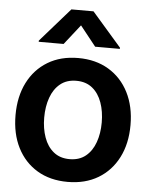

<svg xmlns="http://www.w3.org/2000/svg" viewBox="-55 -815 679 870"><g transform="rotate(5 285.0 -380.0)"><path d="M285.2 10.7Q205.1 10.7 146.5 -24.4Q87.9 -59.6 55.9 -122.8Q23.9 -186 23.9 -270.5Q23.9 -355 55.9 -418.5Q87.9 -481.9 146.5 -517.3Q205.1 -552.7 285.2 -552.7Q364.7 -552.7 423.6 -517.3Q482.4 -481.9 514.6 -418.5Q546.9 -355 546.9 -270.5Q546.9 -186 514.6 -122.8Q482.4 -59.6 423.6 -24.4Q364.7 10.7 285.2 10.7ZM285.2 -92.8Q329.1 -92.8 358.2 -116.5Q387.2 -140.1 401.6 -180.7Q416 -221.2 416 -270.5Q416 -320.8 401.6 -361.3Q387.2 -401.9 358.2 -425.5Q329.1 -449.2 285.2 -449.2Q241.2 -449.2 212.2 -425.5Q183.1 -401.9 168.7 -361.3Q154.3 -320.8 154.3 -270.5Q154.3 -221.2 168.7 -180.7Q183.1 -140.1 212.2 -116.5Q241.2 -92.8 285.2 -92.8ZM356.4 -610.4 284.2 -701.2 212.9 -610.4H99.6V-615.7L234.4 -769.5H335L468.8 -615.7V-610.4Z"/></g></svg>

Font: Inter Tight SemiBold
Style: Regular
Weight: 600
Designer: Rasmus Andersson
Foundry: rsms
Version: Version 3.004; ttfautohint (v1.8.4.7-5d5b)